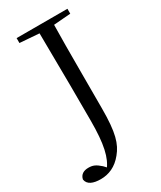

<svg xmlns="http://www.w3.org/2000/svg" viewBox="-232 -802 852 1017"><g transform="rotate(-30 194.0 -293.0)"><path d="M68.5 142.3C116.8 142.3 163.2 123.4 201.4 75.8C241.3 27.5 260.1 -30.8 260.1 -179.7V-391.4C260.1 -505.8 260.1 -618.6 262.5 -728H172.3C176.1 -410.4 176.3 -290.9 176.3 -152.7C176.3 -11 159 65.9 119.1 114.3V120.7H137.3V115.5L111.8 88.5C83.9 63.7 67.5 56.7 40.4 56.7C12.1 56.7 -9.6 68 -15.5 96.2C-10.8 129.4 22.7 142.3 68.5 142.3ZM54.8 -698 201.6 -686.9H225.5L365.6 -698V-728H54.8Z"/></g></svg>

Font: Source Han Serif CN VF
Style: Regular
Weight: 250
Designer: Ryoko NISHIZUKA 西塚涼子 (kana & ideographs); Frank Grießhammer (Latin, Greek & Cyrillic); Wenlong ZHANG 张文龙 (bopomofo); San
Foundry: Adobe
Version: Version 2.002;hotconv 1.1.0;makeotfexe 2.6.0